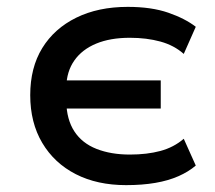

<svg xmlns="http://www.w3.org/2000/svg" viewBox="-20 -530 626 559"><path d="M347 9Q263 9 200.5 -23Q138 -55 103 -114Q68 -173 68 -253Q68 -333 103 -390Q138 -447 202 -478.5Q266 -510 352 -510Q421 -510 470 -493Q519 -476 550 -452L515 -373Q487 -398 447 -409Q407 -420 358 -420Q301 -420 260 -403Q219 -386 196.5 -354Q174 -322 173 -277L164 -296H448V-214H164L173 -234Q174 -182 196.5 -147.5Q219 -113 261 -96.5Q303 -80 358 -80Q408 -80 447 -90.5Q486 -101 515 -126L550 -48Q529 -30 499.5 -17Q470 -4 432 2.5Q394 9 347 9Z"/></svg>

Font: Nunito Sans 6pt SemiBold
Style: Regular
Weight: 600
Version: Version 3.101;gftools[0.9.27]